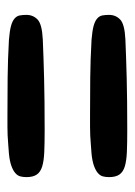

<svg xmlns="http://www.w3.org/2000/svg" viewBox="57 -581 362 516"><g transform="rotate(-90 238.0 -323.0)"><path d="M390 -389Q344 -387 286 -385.5Q228 -384 146 -384Q112 -384 88 -385Q64 -386 49 -390.5Q34 -395 27 -405Q20 -415 20 -433Q20 -442 22 -449.5Q24 -457 31 -463Q38 -469 50.5 -473.5Q63 -478 83 -480Q98 -481 109.5 -482Q121 -483 132 -483.5Q143 -484 155.5 -484Q168 -484 185 -484Q239 -484 287 -483.5Q335 -483 389 -480Q413 -478 426 -474.5Q439 -471 446 -465Q453 -459 454.5 -451Q456 -443 456 -433Q456 -415 443.5 -403Q431 -391 390 -389ZM390 -167Q344 -165 286 -163.5Q228 -162 146 -162Q112 -162 88 -163Q64 -164 49 -168.5Q34 -173 27 -183Q20 -193 20 -211Q20 -220 22 -227.5Q24 -235 31 -241Q38 -247 50.5 -251.5Q63 -256 83 -258Q98 -259 109.5 -260Q121 -261 132 -261.5Q143 -262 155.5 -262Q168 -262 185 -262Q239 -262 287 -261.5Q335 -261 389 -258Q413 -256 426 -252.5Q439 -249 446 -243Q453 -237 454.5 -229Q456 -221 456 -211Q456 -193 443.5 -181Q431 -169 390 -167Z"/></g></svg>

Font: Sniglet
Style: Regular
Weight: 400
Designer: Haley Fiege
Foundry: Haley Fiege, Pablo Impallari, Brenda Gallo
Version: Version 2.000; ttfautohint (v0.95) -l 8 -r 50 -G 200 -x 14 -